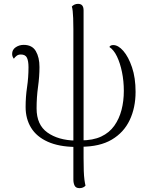

<svg xmlns="http://www.w3.org/2000/svg" viewBox="-20 -749 797 997"><path d="M371 14Q286 13 228 -13Q170 -39 141.5 -85.5Q113 -132 113 -193Q113 -246 120.5 -296.5Q128 -347 128 -400Q128 -432 120 -449Q112 -466 88 -466Q75 -466 66 -459Q57 -452 52 -444Q43 -455 43 -469Q43 -491 61.5 -503.5Q80 -516 103 -516Q147 -516 166 -483.5Q185 -451 185 -401Q185 -352 177.5 -298Q170 -244 170 -186Q170 -101 226 -61Q282 -21 371 -19ZM393 228Q374 228 367.5 215Q361 202 361 183V-598Q361 -632 360 -654.5Q359 -677 357.5 -691.5Q356 -706 353 -715Q358 -721 366.5 -725Q375 -729 385 -729Q400 -729 407 -720.5Q414 -712 414 -695V71Q414 110 415 138Q416 166 418.5 184.5Q421 203 424 215Q419 221 411 224.5Q403 228 393 228ZM400 13V-20Q463 -20 505.5 -40Q548 -60 573.5 -96Q599 -132 611 -178Q623 -224 623 -277Q623 -328 613.5 -374.5Q604 -421 587.5 -455.5Q571 -490 548 -505Q553 -515 568 -515Q594 -515 620.5 -484.5Q647 -454 665.5 -399.5Q684 -345 684 -272Q684 -190 653.5 -125.5Q623 -61 560.5 -24Q498 13 400 13Z"/></svg>

Font: Arima Light
Style: Regular
Weight: 300
Designer: Joana Correia and Natanael Gama
Foundry: NDISCOVER
Version: Version 1.101;gftools[0.9.23]